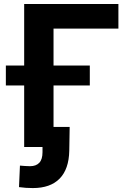

<svg xmlns="http://www.w3.org/2000/svg" viewBox="-20 -748 654 977"><path d="M582.5 -727.5V-602.5H252.4V0H103V-727.5ZM9.8 -313V-414.6H437V-313ZM147 209Q128.9 209 111.6 207.8Q94.2 206.5 76.7 204.1L81.5 94.7Q93.3 95.7 107.4 96.7Q121.6 97.7 132.8 97.7Q163.6 97.7 179.9 80.3Q196.3 63 196.3 26.4V0H146V-102.1H334.5L332.5 19Q330.6 112.8 283.4 160.9Q236.3 209 147 209Z"/></svg>

Font: Inter 20pt
Style: Bold
Weight: 700
Version: Version 4.001;git-66647c0bb